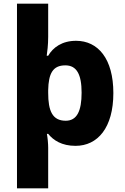

<svg xmlns="http://www.w3.org/2000/svg" viewBox="-20 -780 678 1040"><path d="M594 -276C594 -462 511 -559 392 -559C316 -559 267 -523 241 -478H233C236 -498 241 -537 241 -580V-760H72V240H241V20C241 -1 238 -35 234 -55H241C269 -20 315 10 389 10C509 10 594 -88 594 -276ZM422 -278C422 -179 397 -126 336 -126C264 -126 241 -179 241 -277V-292C243 -382 266 -426 334 -426C396 -426 422 -376 422 -278Z"/></svg>

Font: Noto Sans Gurmukhi ExtraBold
Style: Regular
Weight: 800
Designer: Jelle Bosma - Monotype Design Team
Foundry: Monotype Imaging Inc.
Version: Version 2.004